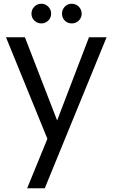

<svg xmlns="http://www.w3.org/2000/svg" viewBox="-20 -747 603 1025"><path d="M549 -548 219 258H125L233 -6L12 -548H113L285 -104L455 -548ZM201 -622Q179 -622 163.5 -637Q148 -652 148 -674Q148 -696 163.5 -711.5Q179 -727 201 -727Q222 -727 237.5 -711.5Q253 -696 253 -674Q253 -652 237.5 -637Q222 -622 201 -622ZM363 -622Q341 -622 326 -637Q311 -652 311 -674Q311 -696 326 -711.5Q341 -727 363 -727Q385 -727 400.5 -711.5Q416 -696 416 -674Q416 -652 400.5 -637Q385 -622 363 -622Z"/></svg>

Font: DVN-Poppins
Style: Regular
Weight: 400
Designer: Ninad Kale (Devanagari), Jonny Pinhorn (Latin)
Foundry: Indian Type Foundry
Version: 4.004